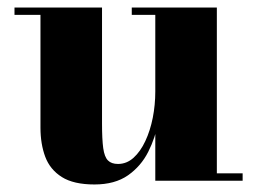

<svg xmlns="http://www.w3.org/2000/svg" viewBox="-20 -480 683 510"><path d="M231 10Q175.5 10 144.2 -9.8Q113 -29.5 100.2 -63.5Q87.5 -97.5 87.5 -141V-440.5H18.5V-460H251V-152Q251 -110 254.2 -86.5Q257.5 -63 266.8 -53.8Q276 -44.5 293.5 -44.5Q316.5 -44.5 334.8 -61Q353 -77.5 366 -105.2Q379 -133 385.8 -167.2Q392.5 -201.5 392.5 -237L408.5 -237.5Q408.5 -200.5 400.8 -157.8Q393 -115 373.8 -76.8Q354.5 -38.5 319.8 -14.2Q285 10 231 10ZM392.5 0V-440.5H330V-460H556V-19.5H624.5V0Z"/></svg>

Font: Bodoni Moda 11pt ExtraBold
Style: Regular
Weight: 800
Designer: Owen Earl
Foundry: indestructible type
Version: Version 2.004